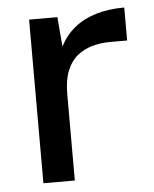

<svg xmlns="http://www.w3.org/2000/svg" viewBox="-44 -571 487 609"><g transform="rotate(-5 199.5 -266.5)"><path d="M70 0V-521H160L168 -427Q186 -462 215 -485.5Q244 -509 284 -521Q324 -533 374 -533V-428H320Q290 -428 263 -420.5Q236 -413 215 -396Q194 -379 182 -349.5Q170 -320 170 -275V0Z"/></g></svg>

Font: DM Sans 10pt Medium
Style: Regular
Weight: 500
Version: Version 4.004;gftools[0.9.30]